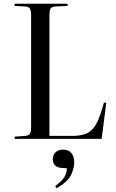

<svg xmlns="http://www.w3.org/2000/svg" viewBox="-20 -750 629 1037"><path d="M59 0V-12L117 -16Q136 -18 142 -28.5Q148 -39 148 -67V-668Q148 -693 141.5 -703.5Q135 -714 115 -715L59 -718V-730H345V-718L279 -715Q262 -714 254.5 -705.5Q247 -697 247 -668V-16H370Q418 -16 448.5 -29.5Q479 -43 500 -81Q521 -119 541 -195H554L529 0ZM286 267 278 255Q316 227 328.5 205Q341 183 341 158H329Q293 158 279 144.5Q265 131 265 110Q265 87 280 72.5Q295 58 320 58Q352 58 366.5 78Q381 98 381 126Q381 158 364 194.5Q347 231 286 267Z"/></svg>

Font: Display Regular
Style: Regular
Weight: 400
Designer: Latin by Veronika Burian and Jose Scaglione. Greek by Irene Vlachou. Cyrillic by Vera Evstafieva.
Foundry: TypeTogether
Version: Version 3.002